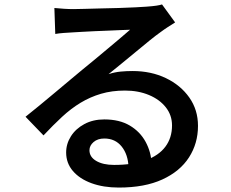

<svg xmlns="http://www.w3.org/2000/svg" viewBox="-20 -791 1040 865"><path d="M225 -755Q245 -753 268 -751.5Q291 -750 310 -750Q326 -750 359 -751Q392 -752 433 -753Q474 -754 515.5 -755Q557 -756 590 -758Q623 -760 640 -761Q668 -763 684.5 -765.5Q701 -768 710 -771L769 -690Q753 -680 736 -669Q719 -658 703 -646Q683 -632 654 -608.5Q625 -585 592 -557.5Q559 -530 527 -504Q495 -478 469 -457Q497 -466 523.5 -468.5Q550 -471 577 -471Q661 -471 727.5 -439Q794 -407 833 -351.5Q872 -296 872 -224Q872 -145 831.5 -82Q791 -19 711.5 17.5Q632 54 515 54Q446 54 392.5 34.5Q339 15 308.5 -20.5Q278 -56 278 -104Q278 -143 299.5 -177Q321 -211 360 -232Q399 -253 450 -253Q518 -253 564.5 -225.5Q611 -198 636 -152Q661 -106 663 -53L559 -38Q557 -95 528 -131Q499 -167 450 -167Q420 -167 401.5 -151Q383 -135 383 -114Q383 -84 413.5 -66Q444 -48 494 -48Q578 -48 636.5 -69Q695 -90 725 -130Q755 -170 755 -226Q755 -272 727 -307.5Q699 -343 651 -363Q603 -383 543 -383Q484 -383 435 -368.5Q386 -354 343 -328Q300 -302 259.5 -264.5Q219 -227 176 -181L95 -265Q123 -287 158 -316Q193 -345 229 -375Q265 -405 297 -432Q329 -459 351 -477Q372 -494 401 -518Q430 -542 461 -568Q492 -594 520 -617.5Q548 -641 566 -657Q551 -657 525 -655.5Q499 -654 468 -653Q437 -652 406 -650.5Q375 -649 348.5 -647.5Q322 -646 306 -645Q287 -644 266.5 -642.5Q246 -641 229 -638Z"/></svg>

Font: Noto Sans TC SemiBold
Style: Regular
Weight: 600
Designer: Ryoko NISHIZUKA  (kana, bopomofo & ideographs); Paul D. Hunt (Latin, Greek & Cyrillic); Sandoll Communications , Soo-you
Foundry: Adobe
Version: Version 2.004-H2;hotconv 1.0.118;makeotfexe 2.5.65603